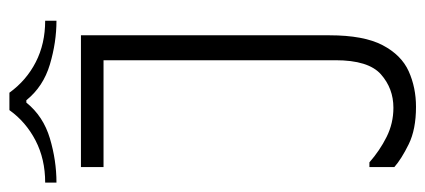

<svg xmlns="http://www.w3.org/2000/svg" viewBox="-276 -624 904 408"><g transform="rotate(-90 176.0 -420.0)"><path d="M305 -172Q305 -99 284 -59Q263 -19 228.5 -3.5Q194 12 153 12Q105 12 73.5 -3.5Q42 -19 25 -34V-87H35Q60 -65 89 -50.5Q118 -36 151 -36Q192 -36 222 -62.5Q252 -89 252 -159V-700H305ZM25 -700H278V-652H25ZM146 -852H183Q209 -816 248 -796Q287 -776 336 -776V-752Q290 -752 243 -766Q196 -780 167 -816H162Q133 -780 86 -766Q39 -752 -8 -752V-776Q42 -776 81.5 -796.5Q121 -817 146 -852Z"/></g></svg>

Font: Phudu Light
Style: Regular
Weight: 300
Version: Version 1.005;gftools[0.9.23]